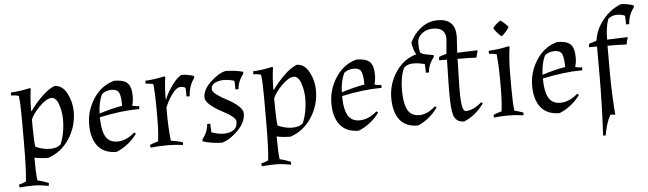

<svg xmlns="http://www.w3.org/2000/svg" viewBox="-53 -925 4560 1351"><g transform="rotate(-5 2226.5 -249.5)"><path d="M463 -294Q463 -190 407 -103.5Q351 -17 257 15Q203 15 159 5Q159 114 166 166Q211 177 245 192L242 212Q180 200 137.5 200Q95 200 38 205L34 185Q64 178 85 167Q95 81 95 -114V-277Q95 -379 88 -437Q64 -445 34 -445V-466Q98 -469 169 -485L176 -481Q165 -412 165 -325L169 -324Q204 -374 252 -421Q300 -468 343 -485Q398 -485 430.5 -424Q463 -363 463 -294ZM383 -249Q383 -298 365.5 -350.5Q348 -403 315 -403Q280 -403 230 -353Q180 -303 165 -263Q165 -114 172 -71Q225 -47 274.5 -47Q324 -47 350 -71Q383 -147 383 -249Z M751 -57Q814 -57 874 -110L885 -100Q828 -22 739 15Q651 15 607 -40Q563 -95 563 -193Q563 -291 618 -375.5Q673 -460 765 -485Q832 -485 859 -458.5Q886 -432 886 -365Q886 -327 876 -300Q897 -292 925 -292L924 -271Q918 -271 911 -271Q799 -271 643 -238Q643 -105 695 -72Q717 -57 751 -57ZM672 -399Q645 -343 643 -264Q725 -291 806 -305Q806 -371 793.5 -397Q781 -423 741 -423Q701 -423 672 -399Z M1208 8Q1157 0 1097 0Q1037 0 980 6L977 -13Q1007 -26 1036 -33Q1045 -101 1045 -190V-274Q1045 -366 1038 -437Q1014 -445 984 -445V-466Q1048 -469 1119 -485L1126 -481Q1115 -412 1115 -325L1119 -324Q1133 -364 1170.5 -416.5Q1208 -469 1240 -485Q1285 -485 1328 -469V-455Q1290 -407 1285 -330H1263Q1263 -369 1261 -391Q1248 -401 1227 -401Q1197 -401 1163.5 -353.5Q1130 -306 1115 -263Q1115 -118 1126 -30Q1176 -23 1210 -11Z M1413 -110 1415 -68V-64Q1461 -47 1502 -47Q1543 -47 1570.5 -65Q1598 -83 1598 -125Q1598 -156 1493 -210Q1454 -230 1421 -258.5Q1388 -287 1388 -314Q1388 -367 1444.5 -420.5Q1501 -474 1551 -485Q1615 -485 1675 -469V-455Q1636 -407 1632 -350H1610Q1610 -389 1608 -411Q1569 -423 1534 -423Q1499 -423 1471.5 -409.5Q1444 -396 1444 -366Q1444 -348 1477 -324Q1510 -300 1549 -280.5Q1588 -261 1621 -232Q1654 -203 1654 -176Q1654 -115 1598.5 -58.5Q1543 -2 1486 15Q1414 15 1348 -6V-20Q1387 -68 1391 -125H1413Q1413 -125 1413 -110Z M2174 -294Q2174 -190 2118 -103.5Q2062 -17 1968 15Q1914 15 1870 5Q1870 114 1877 166Q1922 177 1956 192L1953 212Q1891 200 1848.5 200Q1806 200 1749 205L1745 185Q1775 178 1796 167Q1806 81 1806 -114V-277Q1806 -379 1799 -437Q1775 -445 1745 -445V-466Q1809 -469 1880 -485L1887 -481Q1876 -412 1876 -325L1880 -324Q1915 -374 1963 -421Q2011 -468 2054 -485Q2109 -485 2141.5 -424Q2174 -363 2174 -294ZM2094 -249Q2094 -298 2076.5 -350.5Q2059 -403 2026 -403Q1991 -403 1941 -353Q1891 -303 1876 -263Q1876 -114 1883 -71Q1936 -47 1985.5 -47Q2035 -47 2061 -71Q2094 -147 2094 -249Z M2462 -57Q2525 -57 2585 -110L2596 -100Q2539 -22 2450 15Q2362 15 2318 -40Q2274 -95 2274 -193Q2274 -291 2329 -375.5Q2384 -460 2476 -485Q2543 -485 2570 -458.5Q2597 -432 2597 -365Q2597 -327 2587 -300Q2608 -292 2636 -292L2635 -271Q2629 -271 2622 -271Q2510 -271 2354 -238Q2354 -105 2406 -72Q2428 -57 2462 -57ZM2383 -399Q2356 -343 2354 -264Q2436 -291 2517 -305Q2517 -371 2504.5 -397Q2492 -423 2452 -423Q2412 -423 2383 -399Z M2885 -57Q2940 -57 2999 -110L3009 -100Q2951 -19 2868 15Q2781 15 2739 -40Q2697 -95 2697 -194Q2697 -293 2753 -377Q2809 -461 2899 -485Q2879 -519 2872 -569Q2899 -630 2952 -670.5Q3005 -711 3070 -711Q3194 -711 3194 -587Q3194 -578 3193 -568L3187 -471L3328 -476L3332 -472Q3325 -454 3319 -425Q3268 -428 3186 -428L3181 -230Q3181 -212 3181 -195Q3181 -57 3211 -57Q3266 -57 3325 -110L3335 -100Q3277 -19 3194 15Q3137 15 3120 -37Q3107 -81 3107 -189Q3107 -208 3107 -230L3111 -429H3057L3055 -431Q3055 -447 3058 -453Q3080 -462 3111 -470L3119 -561Q3120 -569 3120 -576Q3120 -655 3032 -655Q2985 -655 2952.5 -628.5Q2920 -602 2920 -561.5Q2920 -521 2927 -497Q2934 -484 2980 -476L3020 -469V-455Q2981 -407 2977 -350H2955Q2955 -389 2953 -411Q2912 -423 2872 -423Q2832 -423 2806 -399Q2777 -338 2777 -245Q2777 -105 2828 -72Q2851 -57 2885 -57Z M3545 -274V-190Q3545 -82 3552 -30Q3580 -24 3615 -11L3613 8Q3557 0 3507 0Q3457 0 3406 6L3403 -13Q3433 -26 3462 -33Q3471 -101 3471 -190V-274Q3471 -355 3463 -436Q3437 -444 3409 -444V-465Q3486 -470 3551 -485L3558 -481Q3545 -404 3545 -274ZM3563 -620Q3556 -607 3538.5 -587Q3521 -567 3509 -559Q3497 -567 3479.5 -587Q3462 -607 3455 -620Q3461 -632 3478 -647.5Q3495 -663 3509 -670Q3522 -662 3539 -646.5Q3556 -631 3563 -620Z M3880 -57Q3943 -57 4003 -110L4014 -100Q3957 -22 3868 15Q3780 15 3736 -40Q3692 -95 3692 -193Q3692 -291 3747 -375.5Q3802 -460 3894 -485Q3961 -485 3988 -458.5Q4015 -432 4015 -365Q4015 -327 4005 -300Q4026 -292 4054 -292L4053 -271Q4047 -271 4040 -271Q3928 -271 3772 -238Q3772 -105 3824 -72Q3846 -57 3880 -57ZM3801 -399Q3774 -343 3772 -264Q3854 -291 3935 -305Q3935 -371 3922.5 -397Q3910 -423 3870 -423Q3830 -423 3801 -399Z M4245 -428V-230Q4245 -96 4257 60Q4243 58 4234.5 58Q4226 58 4222 58Q4192 113 4177 200L4159 199Q4171 -17 4171 -230V-429H4117L4115 -431Q4115 -447 4118 -453Q4131 -458 4171 -470Q4181 -548 4235 -615Q4289 -682 4363 -711Q4407 -711 4453 -695V-681Q4415 -634 4410 -566H4388Q4388 -605 4386 -627Q4367 -639 4329.5 -639Q4292 -639 4267 -615Q4246 -559 4246 -471L4388 -476L4392 -472Q4385 -454 4379 -425Q4328 -428 4245 -428Z"/></g></svg>

Font: Almendra
Style: Regular
Weight: 400
Designer: Ana Sanfelippo
Foundry: Ana Sanfelippo
Version: Version 1.004